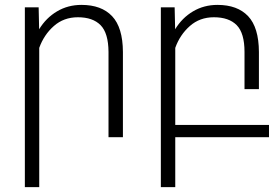

<svg xmlns="http://www.w3.org/2000/svg" viewBox="-20 -558 1139 781"><path d="M139.6 -363.3V203.1H81.1V-528.3H137.2L139.2 -439Q167.5 -485.4 211.9 -511.7Q256.3 -538.1 311.5 -538.1Q392.6 -538.1 436 -492.2Q479.5 -446.3 480 -346.7V0H421.4V-346.7Q420.9 -423.3 389.2 -455.6Q357.4 -487.8 296.9 -487.8Q239.3 -487.8 199 -452.1Q158.7 -416.5 139.6 -363.3Z M1074.2 0H692.9V203.1H634.3V-528.3H690.4L692.4 -439Q720.7 -485.4 765.1 -511.7Q809.6 -538.1 864.7 -538.1Q945.8 -538.1 989.3 -492.2Q1032.7 -446.3 1033.2 -346.7V-195.3H974.6V-346.7Q974.6 -423.3 942.9 -455.6Q911.1 -487.8 850.1 -487.8Q792.5 -487.8 752.2 -452.1Q711.9 -416.5 692.9 -363.3V-49.8H1074.2Z"/></svg>

Font: Mardoto Light
Style: Regular
Weight: 400
Designer: Christian Robertson, Vahan Hovhannisyan
Foundry: Google
Version: Version 1.000